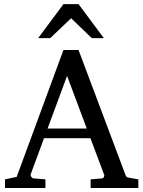

<svg xmlns="http://www.w3.org/2000/svg" viewBox="-20 -936 714 956"><path d="M314 -558.1 216.8 -295.9H412.1ZM431.2 0V-43L488.8 -47.9Q493.7 -47.9 497.1 -54.4Q500.5 -61 499 -64.9L430.2 -248H199.2L132.8 -67.9Q131.8 -64.9 132.8 -61.5Q133.8 -58.1 136.2 -54.9Q138.7 -51.8 141.6 -49.8Q144.5 -47.9 147 -47.9L206.1 -43V0H4.9V-43L63 -55.2L295.9 -687H371.1L603 -69.8Q606.4 -59.6 609.6 -56.2Q612.8 -52.7 624 -50.8L668.9 -43V0ZM437 -746.1 334 -845.2 230 -746.1H169.9L295.9 -915.5H371.1L497.1 -746.1Z"/></svg>

Font: BabelStone Ogham Pictish
Style: Bold Italic
Weight: 700
Italic angle: -30°
Designer: Andrew West
Foundry: BabelStone
Version: Version 1.02 March 14, 2022